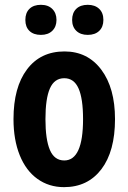

<svg xmlns="http://www.w3.org/2000/svg" viewBox="-20 -768 534 798"><path d="M458 -272.9Q458 -139.2 401.4 -64.7Q344.7 9.8 246.1 9.8Q183.6 9.8 135.7 -24.4Q87.9 -58.6 62 -122.8Q36.1 -187 36.1 -272.9Q36.1 -405.3 92.3 -479.7Q148.4 -554.2 248 -554.2Q344.2 -554.2 401.1 -478.3Q458 -402.3 458 -272.9ZM168.9 -272.9Q168.9 -188 187.5 -144.5Q206.1 -101.1 247.1 -101.1Q325.2 -101.1 325.2 -272.9Q325.2 -358.4 306.4 -400.6Q287.6 -442.9 247.1 -442.9Q206.1 -442.9 187.5 -400.6Q168.9 -358.4 168.9 -272.9ZM85.4 -685.1Q85.4 -714.8 102.5 -731.4Q119.6 -748 149.9 -748Q180.2 -748 197.5 -730.7Q214.8 -713.4 214.8 -685.1Q214.8 -657.2 197.5 -640.1Q180.2 -623 149.9 -623Q119.6 -623 102.5 -639.4Q85.4 -655.8 85.4 -685.1ZM279.8 -685.1Q279.8 -714.4 296.9 -731.2Q314 -748 344.7 -748Q374.5 -748 392.1 -731.4Q409.7 -714.8 409.7 -685.1Q409.7 -656.2 392.3 -639.6Q375 -623 344.7 -623Q314.5 -623 297.1 -639.9Q279.8 -656.7 279.8 -685.1Z"/></svg>

Font: TypoPRO Open Sans Condensed
Style: Bold
Weight: 700
Width: 3
Foundry: Ascender Corporation
Version: Version 1.11